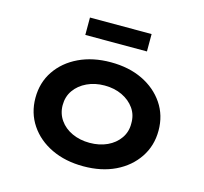

<svg xmlns="http://www.w3.org/2000/svg" viewBox="-107 -852 1040 981"><g transform="rotate(15 413.5 -361.5)"><path d="M414 10Q319 10 245.5 -25Q172 -60 130 -122.5Q88 -185 88 -265Q88 -346 130 -408Q172 -470 245.5 -505Q319 -540 414 -540Q510 -540 582.5 -505Q655 -470 697 -408Q739 -346 739 -265Q739 -185 697 -122.5Q655 -60 582.5 -25Q510 10 414 10ZM414 -114Q466 -114 507 -133Q548 -152 572 -186.5Q596 -221 595 -265Q596 -310 572 -344Q548 -378 507 -397.5Q466 -417 414 -417Q363 -417 321.5 -397.5Q280 -378 256 -344Q232 -310 232 -265Q232 -221 256 -186.5Q280 -152 321.5 -133Q363 -114 414 -114ZM251 -641V-733H577V-641Z"/></g></svg>

Font: Lexend Giga SemiBold
Style: Regular
Weight: 600
Designer: Bonnie Shaver-Troup, Thomas Jockin
Foundry: Lexend
Version: Version 1.007